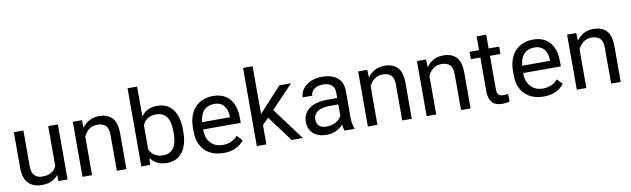

<svg xmlns="http://www.w3.org/2000/svg" viewBox="-45 -1277 5959 1814"><g transform="rotate(-10 2935.0 -370.0)"><path d="M69.8 -528.3H161.6V-187.5Q161.6 -68.4 263.7 -68.4Q366.7 -68.4 399.4 -146V-528.3H492.2V0H404.8L402.3 -59.1Q349.1 9.8 244.6 9.8Q162.6 9.8 116.2 -38.3Q69.8 -86.4 69.8 -188.5Z M727.1 0H635.3V-528.3H722.7L725.6 -454.6Q753.9 -494.6 795.4 -516.4Q836.9 -538.1 888.2 -538.1Q969.7 -538.1 1013.2 -491.7Q1056.6 -445.3 1056.6 -342.3V0H964.8V-342.8Q964.8 -406.7 937.7 -433.6Q910.6 -460.4 856.9 -460.4Q811.5 -460.4 778.1 -435.3Q744.6 -410.2 727.1 -369.6Z M1284.2 0H1199.7V-750H1291.5V-464.4Q1346.2 -538.1 1443.4 -538.1Q1542 -538.1 1594.5 -470Q1647 -401.9 1647 -276.9V-251Q1647 -128.4 1594 -59.3Q1541 9.8 1444.3 9.8Q1343.8 9.8 1288.6 -65.4ZM1291.5 -379.9V-147Q1329.1 -67.9 1421.4 -67.9Q1555.2 -67.9 1555.2 -251V-276.9Q1555.2 -460.4 1420.4 -460.4Q1328.1 -460.4 1291.5 -379.9Z M1743.2 -239.7V-275.9Q1743.2 -339.4 1761.2 -389.6Q1779.3 -439.9 1811.3 -472.2Q1843.3 -504.4 1886.2 -521.2Q1929.2 -538.1 1979.5 -538.1Q2084.5 -538.1 2140.4 -473.1Q2196.3 -408.2 2196.3 -291.5V-242.7H1835.4V-240.7Q1835.4 -159.7 1878.4 -113Q1921.4 -66.4 1995.1 -66.4Q2083.5 -66.4 2136.7 -128.4L2185.5 -77.6Q2156.7 -39.1 2107.9 -14.6Q2059.1 9.8 1990.2 9.8Q1876.5 9.8 1809.8 -56.2Q1743.2 -122.1 1743.2 -239.7ZM1837.4 -312.5H2105V-323.2Q2104 -385.3 2072.3 -423.8Q2040.5 -462.4 1980 -462.4Q1918 -462.4 1881.3 -424.6Q1844.7 -386.7 1837.4 -312.5Z M2307.6 0V-750H2399.4V-291.5L2617.2 -528.3H2729.5L2519 -308.6L2749.5 0H2642.1L2458.5 -245.6L2399.4 -185.5V0Z M2976.1 9.8Q2897.5 9.8 2850.3 -31.7Q2803.2 -73.2 2803.2 -144.5Q2803.2 -224.1 2865.5 -270Q2927.7 -315.9 3042 -315.9H3134.3V-367.2Q3134.3 -464.8 3022 -464.8Q2971.2 -464.8 2939 -440.4Q2906.7 -416 2906.7 -377.9L2814.9 -378.4Q2814.9 -443.4 2874.5 -490.7Q2934.1 -538.1 3026.4 -538.1Q3118.2 -538.1 3172.4 -495.1Q3226.6 -452.1 3226.6 -366.2V-118.2Q3226.6 -46.9 3244.6 -7.3V0H3149.9Q3140.6 -21.5 3136.7 -60.1Q3108.9 -28.8 3068.1 -9.5Q3027.3 9.8 2976.1 9.8ZM2895 -151.9Q2895 -110.8 2919.4 -88.9Q2943.8 -66.9 2991.2 -66.9Q3040.5 -66.9 3078.9 -89.4Q3117.2 -111.8 3134.3 -144V-253.9H3050.8Q2974.1 -253.9 2934.6 -226.8Q2895 -199.7 2895 -151.9Z M3464.8 0H3373V-528.3H3460.4L3463.4 -454.6Q3491.7 -494.6 3533.2 -516.4Q3574.7 -538.1 3626 -538.1Q3707.5 -538.1 3751 -491.7Q3794.4 -445.3 3794.4 -342.3V0H3702.6V-342.8Q3702.6 -406.7 3675.5 -433.6Q3648.4 -460.4 3594.7 -460.4Q3549.3 -460.4 3515.9 -435.3Q3482.4 -410.2 3464.8 -369.6Z M4028.8 0H3937V-528.3H4024.4L4027.3 -454.6Q4055.7 -494.6 4097.2 -516.4Q4138.7 -538.1 4189.9 -538.1Q4271.5 -538.1 4314.9 -491.7Q4358.4 -445.3 4358.4 -342.3V0H4266.6V-342.8Q4266.6 -406.7 4239.5 -433.6Q4212.4 -460.4 4158.7 -460.4Q4113.3 -460.4 4079.8 -435.3Q4046.4 -410.2 4028.8 -369.6Z M4441.9 -457.5V-528.3H4532.7V-660.2H4625V-528.3H4725.6V-457.5H4625V-140.1Q4625 -98.6 4640.9 -83.7Q4656.7 -68.8 4686.5 -68.8Q4702.6 -68.8 4731 -73.7L4732.4 -0.5Q4702.6 9.8 4661.1 9.8Q4532.7 9.8 4532.7 -135.3V-457.5Z M4814 -239.7V-275.9Q4814 -339.4 4832 -389.6Q4850.1 -439.9 4882.1 -472.2Q4914.1 -504.4 4957 -521.2Q5000 -538.1 5050.3 -538.1Q5155.3 -538.1 5211.2 -473.1Q5267.1 -408.2 5267.1 -291.5V-242.7H4906.2V-240.7Q4906.2 -159.7 4949.2 -113Q4992.2 -66.4 5065.9 -66.4Q5154.3 -66.4 5207.5 -128.4L5256.3 -77.6Q5227.5 -39.1 5178.7 -14.6Q5129.9 9.8 5061 9.8Q4947.3 9.8 4880.6 -56.2Q4814 -122.1 4814 -239.7ZM4908.2 -312.5H5175.8V-323.2Q5174.8 -385.3 5143.1 -423.8Q5111.3 -462.4 5050.8 -462.4Q4988.8 -462.4 4952.1 -424.6Q4915.5 -386.7 4908.2 -312.5Z M5469.2 0H5377.4V-528.3H5464.8L5467.8 -454.6Q5496.1 -494.6 5537.6 -516.4Q5579.1 -538.1 5630.4 -538.1Q5711.9 -538.1 5755.4 -491.7Q5798.8 -445.3 5798.8 -342.3V0H5707V-342.8Q5707 -406.7 5679.9 -433.6Q5652.8 -460.4 5599.1 -460.4Q5553.7 -460.4 5520.3 -435.3Q5486.8 -410.2 5469.2 -369.6Z"/></g></svg>

Font: Bert Sans Medium
Style: Regular
Weight: 500
Designer: Christian Robertson, Adam Twardoch, & Cristiano Sobral
Foundry: Google
Version: Version 12.135;January 10, 2020;FontCreator 12.0.0.2547 64-b